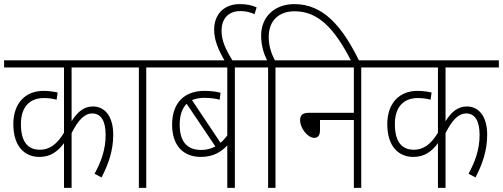

<svg xmlns="http://www.w3.org/2000/svg" viewBox="-20 -916 2452 936"><path d="M589 -587V-622H0V-587H292V-269C256 -209 218 -186 175 -186C120 -186 82 -219 82 -311C82 -394 124 -438 194 -438C218 -438 238 -435 256 -430L261 -465C243 -469 218 -473 192 -473C104 -473 45 -413 45 -311C45 -200 102 -151 172 -151C227 -151 262 -178 292 -218V0H329V-267C363 -335 395 -363 429 -363C473 -363 495 -326 495 -258C495 -186 472 -125 441 -69L475 -51C508 -114 532 -181 532 -259C532 -353 488 -397 433 -397C391 -397 359 -373 329 -325V-587Z M693 -587H787V-622H576V-587H657V0H693Z M1219 -587V-622H774V-587H1088V-256C1078 -242 1067 -230 1055 -220L916 -428C933 -435 953 -439 975 -439C1008 -439 1032 -435 1051 -430L1055 -464C1035 -469 1010 -473 976 -473C880 -473 819 -416 819 -308C819 -205 875 -151 959 -151C1021 -151 1060 -177 1088 -207V0H1125V-587ZM856 -308C856 -355 868 -388 890 -410L1030 -202C1009 -191 986 -185 961 -185C898 -185 856 -219 856 -308Z M1078 -615H1117C1080 -675 1060 -717 1060 -766C1060 -820 1089 -862 1152 -862C1179 -862 1200 -856 1221 -847L1231 -880C1209 -890 1183 -896 1148 -896C1077 -896 1024 -851 1024 -771C1024 -722 1043 -675 1078 -615Z M1287 -587V0H1323V-587H1417V-622H1320C1305 -650 1290 -689 1290 -736C1290 -817 1341 -861 1416 -861C1528 -861 1608 -784 1694 -615H1733C1649 -788 1556 -896 1415 -896C1319 -896 1253 -834 1253 -743C1253 -692 1267 -652 1282 -622H1206V-587Z M1404 -622V-587H1705V-366H1484C1453 -366 1443 -352 1443 -330C1443 -291 1480 -244 1512 -244C1529 -244 1540 -255 1540 -281V-331H1705V0H1741V-587H1835V-622Z M2412 -587V-622H1823V-587H2115V-269C2079 -209 2041 -186 1998 -186C1943 -186 1905 -219 1905 -311C1905 -394 1947 -438 2017 -438C2041 -438 2061 -435 2079 -430L2084 -465C2066 -469 2041 -473 2015 -473C1927 -473 1868 -413 1868 -311C1868 -200 1925 -151 1995 -151C2050 -151 2085 -178 2115 -218V0H2152V-267C2186 -335 2218 -363 2252 -363C2296 -363 2318 -326 2318 -258C2318 -186 2295 -125 2264 -69L2298 -51C2331 -114 2355 -181 2355 -259C2355 -353 2311 -397 2256 -397C2214 -397 2182 -373 2152 -325V-587Z"/></svg>

Font: Noto Sans Condensed ExtraLight
Style: Regular
Weight: 200
Width: 3
Designer: Monotype Design Team
Foundry: Monotype Imaging Inc.
Version: Version 2.013